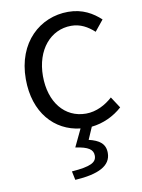

<svg xmlns="http://www.w3.org/2000/svg" viewBox="-89 -615 684 927"><g transform="rotate(-10 253.0 -151.5)"><path d="M204 251C319 244 381 213 381 150C381 104 351 84 301 72L327 12C384 6 437 -19 478 -56L442 -111C408 -80 362 -55 311 -55C207 -55 137 -141 137 -269C137 -398 212 -485 313 -485C358 -485 393 -465 425 -436L468 -489C430 -524 381 -554 310 -554C173 -554 53 -450 53 -269C53 -105 146 -3 272 11L231 97C294 106 317 122 317 152C317 185 289 201 195 208Z"/></g></svg>

Font: Noto Sans JP DemiLight
Style: Regular
Weight: 350
Designer: Ryoko NISHIZUKA 西塚涼子 (kana, bopomofo & ideographs); Paul D. Hunt (Latin, Greek & Cyrillic); Sandoll Communications 산돌커뮤니
Foundry: Adobe
Version: Version 2.004;hotconv 1.0.118;makeotfexe 2.5.65603